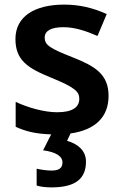

<svg xmlns="http://www.w3.org/2000/svg" viewBox="-20 -573 531 833"><path d="M353 128C353 78 314 50 271 38L286 6C393 -9 451 -65 451 -157C451 -251 392 -286 296 -324C197 -363 174 -377 174 -410C174 -439 201 -455 255 -455C305 -455 352 -439 403 -417L443 -512C383 -539 325 -553 258 -553C131 -553 47 -502 47 -404C47 -313 98 -278 202 -236C307 -193 324 -175 324 -144C324 -109 296 -86 228 -86C172 -86 101 -106 48 -131V-23C93 -2 138 8 202 10L167 79C224 87 251 105 251 132C251 159 232 167 203 167C184 167 156 163 139 159V232C155 237 177 240 203 240C312 240 353 199 353 128Z"/></svg>

Font: Noto Kufi Arabic SemiBold
Style: Regular
Weight: 600
Designer: Monotype Design Team, David Williams, Khaled Hosny
Foundry: Google LLC
Version: Version 2.109